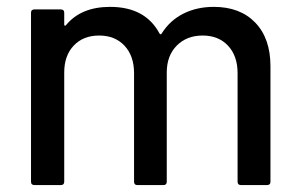

<svg xmlns="http://www.w3.org/2000/svg" viewBox="-20 -536 866 556"><path d="M599.1 -516.1Q675.3 -516.1 719.2 -470.5Q763.2 -424.8 763.2 -344.2V-9.8Q763.2 0 752.9 0H678.2Q668 0 668 -9.8V-324.2Q668 -374 640.4 -403.6Q612.8 -433.1 566.9 -433.1Q520.5 -433.1 491.7 -403.8Q462.9 -374.5 462.9 -326.2V-9.8Q462.9 0 453.1 0H377.9Q368.2 0 368.2 -9.8V-324.2Q368.2 -374 340.6 -403.6Q313 -433.1 267.1 -433.1Q221.2 -433.1 193.6 -404.1Q166 -375 166 -326.2V-9.8Q166 0 155.8 0H80.1Q69.8 0 69.8 -9.8V-499Q69.8 -508.8 80.1 -508.8H155.8Q166 -508.8 166 -499V-464.8Q166 -462.4 167.5 -461.7Q168.9 -460.9 170.9 -462.9Q214.4 -516.1 298.8 -516.1Q400.9 -516.1 441.9 -439Q445.3 -434.1 448.2 -439Q472.2 -477.1 511.2 -496.6Q550.3 -516.1 599.1 -516.1Z"/></svg>

Font: Gruenseis Font Medium
Style: Regular
Weight: 500
Designer: Jeremy Tribby
Foundry: Tribby Type
Version: Version 1.408;Glyphs 3.1.2 (3151)